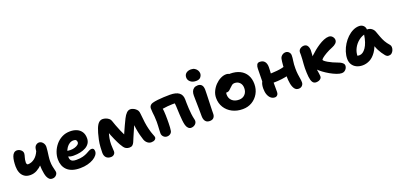

<svg xmlns="http://www.w3.org/2000/svg" viewBox="10 -1701 5508 2663"><g transform="rotate(-20 2764.0 -369.5)"><path d="M200.8 -136.4Q146.8 -136.4 112 -161.1Q77.2 -185.8 61 -227.4Q44.8 -269 44.8 -318.4Q44.8 -359.2 49.2 -396.1Q53.6 -433 63.7 -461.6Q73.8 -490.2 92.2 -506.6Q110.6 -523 138 -523Q157 -523 176 -513.2Q195 -503.4 207.5 -487.1Q220 -470.8 220 -450.8Q220 -438.2 216.3 -424.2Q212.6 -410.2 208.3 -394.8Q204 -379.4 200.3 -361.3Q196.6 -343.2 196.6 -321Q196.6 -312.8 198.9 -305.5Q201.2 -298.2 206.5 -293.4Q211.8 -288.6 218.6 -288.6Q244.2 -288.6 268.4 -297.4Q292.6 -306.2 314.5 -322.9Q336.4 -339.6 354.6 -364.3Q372.8 -389 386.6 -420.6L453 -316.4Q419 -266.2 379.9 -225.6Q340.8 -185 296.1 -160.7Q251.4 -136.4 200.8 -136.4ZM469.4 13.8Q439 13.8 422 -3.7Q405 -21.2 394.6 -46.2Q387 -65.2 381.1 -94.7Q375.2 -124.2 371.7 -158.6Q368.2 -193 368.2 -224Q368.2 -247.8 370.7 -279.5Q373.2 -311.2 376.7 -343.9Q380.2 -376.6 384.1 -404.6Q388 -432.6 389.8 -448.6Q394.4 -485 415.8 -503Q437.2 -521 463.4 -521Q491.8 -521 515.6 -494.4Q539.4 -467.8 539.4 -429Q539.4 -407 534.4 -369.5Q529.4 -332 524.4 -292.5Q519.4 -253 519.4 -224Q519.4 -177 526.9 -142.7Q534.4 -108.4 540.8 -83Q543.2 -73.4 544.4 -66.4Q545.6 -59.4 545.6 -53.2Q545.6 -28.8 523.9 -7.5Q502.2 13.8 469.4 13.8Z M881.4 10Q815.6 10 767.9 -6Q720.2 -22 689.6 -52Q659 -82 644.2 -122Q629.4 -162 629.4 -210Q629.4 -264 649.8 -318.5Q670.2 -373 708.2 -418.5Q746.2 -464 799.7 -491.5Q853.2 -519 919.4 -519Q976.2 -519 1019.1 -499.8Q1062 -480.6 1086.4 -442.9Q1110.8 -405.2 1110.8 -349Q1110.8 -306.6 1090.7 -275.5Q1070.6 -244.4 1035.2 -224.4Q999.8 -204.4 953.7 -194.5Q907.6 -184.6 854.8 -184.6Q800.8 -184.6 771.9 -204.4Q743 -224.2 743 -250.2Q743 -264.4 749.7 -271.5Q756.4 -278.6 772 -278.6Q783 -278.6 798 -275.8Q813 -273 838.8 -273Q872.2 -273 901.9 -281.8Q931.6 -290.6 950.9 -306.1Q970.2 -321.6 970.2 -341Q970.2 -363 958.9 -374Q947.6 -385 921.2 -385Q889.8 -385 863.7 -368.5Q837.6 -352 818.2 -324.4Q798.8 -296.8 788.4 -261.8Q778 -226.8 778 -189.8Q778 -166.6 786.6 -150Q795.2 -133.4 815.5 -125Q835.8 -116.6 870.4 -116.6Q928.2 -116.6 967.3 -127.3Q1006.4 -138 1032.7 -152.2Q1059 -166.4 1078.5 -177.1Q1098 -187.8 1116.6 -187.8Q1136.4 -187.8 1145.6 -175.6Q1154.8 -163.4 1154.8 -138.8Q1154.8 -112.8 1134.9 -86.1Q1115 -59.4 1078.8 -38Q1042.6 -16.6 992.4 -3.3Q942.2 10 881.4 10Z M1333.6 11Q1289.2 11 1264.6 -14.7Q1240 -40.4 1240 -87.4Q1240 -114.4 1243 -167.3Q1246 -220.2 1258.2 -277.6Q1279.4 -374.6 1300.9 -428.1Q1322.4 -481.6 1347.3 -503Q1372.2 -524.4 1401.4 -524.4Q1424.4 -524.4 1448.8 -515.8Q1473.2 -507.2 1492.4 -491.6Q1511.6 -476 1517.6 -455Q1527 -425.6 1543.3 -382.2Q1559.6 -338.8 1579.4 -292.3Q1599.2 -245.8 1619.6 -206Q1640 -166.2 1657.2 -144.2L1576.2 -134Q1598 -189.4 1619.6 -239.7Q1641.2 -290 1663.2 -336.4Q1685.2 -382.8 1705.4 -424.4Q1728.4 -470.6 1754.1 -495.7Q1779.8 -520.8 1810.2 -520.8Q1828.2 -520.8 1847.7 -512.7Q1867.2 -504.6 1879 -495.2Q1899.6 -480.6 1910.6 -462.3Q1921.6 -444 1923.6 -412Q1929.6 -340 1937.8 -281.8Q1946 -223.6 1957.2 -180.8Q1971.8 -120.8 1986.8 -85.1Q2001.8 -49.4 2001.8 -38.8Q2001.8 -16.8 1982.2 -3.4Q1962.6 10 1930 10Q1899.4 10 1873.7 -11.1Q1848 -32.2 1836.2 -66.8Q1825.8 -98.6 1814.5 -141Q1803.2 -183.4 1794.1 -239.9Q1785 -296.4 1779.6 -368.8L1824.8 -380.2Q1809 -345.2 1791.5 -305.2Q1774 -265.2 1756.1 -224.7Q1738.2 -184.2 1722 -146.2Q1705.8 -108.2 1692.8 -76.8Q1682.2 -52.4 1665.6 -38.5Q1649 -24.6 1621.8 -24.6Q1591.8 -24.6 1572.3 -35.3Q1552.8 -46 1538 -66.1Q1523.2 -86.2 1507.8 -113.6Q1500 -126.8 1487.3 -152.6Q1474.6 -178.4 1460.3 -210.5Q1446 -242.6 1432.6 -275.6Q1419.2 -308.6 1410.1 -337.3Q1401 -366 1398.6 -384.2L1451.4 -387Q1437.2 -363.4 1424.2 -325.4Q1411.2 -287.4 1402.8 -242.8Q1394.4 -198.2 1394.4 -153.2Q1394.4 -119.6 1396.8 -92.4Q1399.2 -65.2 1399.2 -50.2Q1399.2 -23.6 1380.7 -6.3Q1362.2 11 1333.6 11Z M2516.4 10Q2493.4 10 2474.8 -9.3Q2456.2 -28.6 2448.4 -58.8Q2440.2 -88.8 2436 -129.1Q2431.8 -169.4 2429.5 -211.4Q2427.2 -253.4 2425.8 -289.2Q2424.4 -325 2423.4 -346Q2422.4 -365.2 2419.9 -380.1Q2417.4 -395 2414.4 -407.4L2442.4 -386.6H2380.4Q2349.4 -386.6 2310.8 -382.6Q2272.2 -378.6 2235.8 -373Q2199.4 -367.4 2174.6 -360.4L2219.4 -451.4Q2237.6 -394 2241.8 -337Q2246 -280 2246 -215Q2246 -186 2245.5 -154.9Q2245 -123.8 2243.1 -95.3Q2241.2 -66.8 2237.4 -46.8Q2233 -22.4 2212.5 -6.7Q2192 9 2162.8 9Q2133.2 9 2111.6 -12.6Q2090 -34.2 2090 -64.8Q2090 -86.8 2091.7 -116.2Q2093.4 -145.6 2095 -176.5Q2096.6 -207.4 2096.6 -232.4Q2096.6 -275.8 2093.2 -310.1Q2089.8 -344.4 2086.3 -374.4Q2082.8 -404.4 2082.8 -436Q2082.8 -456 2096.8 -474Q2110.8 -492 2134.8 -498.2Q2167.2 -507.4 2211.2 -512.4Q2255.2 -517.4 2303.2 -519.6Q2351.2 -521.8 2395.2 -521.8Q2485.4 -521.8 2529.5 -488.3Q2573.6 -454.8 2573.6 -387Q2573.6 -368 2574.2 -332Q2574.8 -296 2577.2 -253.4Q2579.6 -210.8 2584.5 -169.5Q2589.4 -128.2 2597 -96.6Q2599.2 -88.4 2600.9 -79.7Q2602.6 -71 2602.6 -64Q2602.6 -32.4 2577.2 -11.2Q2551.8 10 2516.4 10Z M2792.2 10.2Q2762.4 10.2 2744.3 -2.7Q2726.2 -15.6 2717.4 -38.5Q2708.6 -61.4 2708.6 -89Q2708.6 -153.6 2707.8 -198.4Q2707 -243.2 2706.5 -276.2Q2706 -309.2 2705.2 -338.2Q2704.4 -367.2 2704.4 -399.6Q2704.4 -431 2714.3 -456.8Q2724.2 -482.6 2746.5 -497.7Q2768.8 -512.8 2803.8 -512.8Q2839.2 -512.8 2859.3 -490.6Q2879.4 -468.4 2880.4 -421Q2880.4 -401.2 2879.5 -366Q2878.6 -330.8 2877.1 -288.5Q2875.6 -246.2 2874.2 -203.5Q2872.8 -160.8 2871.8 -125Q2870.8 -89.2 2870.8 -67.4Q2870.8 -34.2 2851.8 -12Q2832.8 10.2 2792.2 10.2ZM2804.2 -576.8Q2753 -576.8 2721.7 -603.6Q2690.4 -630.4 2690.4 -668.2Q2690.4 -708.8 2718.1 -730.8Q2745.8 -752.8 2789.2 -752.8Q2822.6 -752.8 2845.9 -737.8Q2869.2 -722.8 2881.3 -700.9Q2893.4 -679 2893.4 -656.8Q2893.4 -628 2872.9 -602.4Q2852.4 -576.8 2804.2 -576.8Z M3280.8 12Q3194.2 12 3126.9 -22.8Q3059.6 -57.6 3021.2 -119.2Q2982.8 -180.8 2982.8 -260Q2982.8 -310.8 3004.8 -357.8Q3026.8 -404.8 3062.6 -441.9Q3098.4 -479 3141.2 -500.6Q3184 -522.2 3224.8 -522.2Q3242.4 -522.2 3257.5 -516.6Q3272.6 -511 3282 -499.3Q3291.4 -487.6 3291.4 -467.6Q3291.4 -432.4 3276.6 -405.2Q3261.8 -378 3217 -362.6Q3194.8 -353.2 3176.6 -337.1Q3158.4 -321 3147.3 -299.8Q3136.2 -278.6 3136.2 -255.8Q3136.2 -198.8 3174 -163.8Q3211.8 -128.8 3276.2 -128.8Q3329.6 -128.8 3363.6 -163.9Q3397.6 -199 3397.6 -256.8Q3397.6 -307.4 3368.7 -337.5Q3339.8 -367.6 3293.2 -367.6Q3269.6 -367.6 3254.3 -355.6Q3239 -343.6 3219 -323.6Q3204.6 -309.2 3194 -299.9Q3183.4 -290.6 3172.5 -286.3Q3161.6 -282 3146.2 -282Q3128.4 -282 3114.7 -295.8Q3101 -309.6 3101 -348.6Q3101 -377.4 3116.6 -406.4Q3132.2 -435.4 3157.8 -459Q3183.4 -482.6 3215 -497.1Q3246.6 -511.6 3278.8 -511.6Q3364 -511.6 3424.4 -481.1Q3484.8 -450.6 3516.8 -394.7Q3548.8 -338.8 3548.8 -262Q3548.8 -184.2 3513.4 -122.1Q3478 -60 3417.7 -24Q3357.4 12 3280.8 12Z M3754.4 11Q3721.4 11 3696.1 -10Q3670.8 -31 3656.6 -68.5Q3642.4 -106 3642.4 -157Q3642.4 -219 3661.8 -254.4Q3681.2 -289.8 3700.8 -303.6Q3711.4 -311.8 3725.4 -315.5Q3739.4 -319.2 3755.4 -319.2Q3828.4 -319.2 3906.1 -326.3Q3983.8 -333.4 4047.8 -357.8L4094.8 -237.8Q4045.2 -215.6 3986.4 -204.1Q3927.6 -192.6 3866.2 -189.1Q3804.8 -185.6 3746.8 -185.6L3662.4 -212.6Q3662.6 -271.6 3664.5 -332.1Q3666.4 -392.6 3666.4 -444.4Q3666.4 -476.6 3678.5 -500.6Q3690.6 -524.6 3720 -524.6Q3769 -524.6 3793.1 -495.3Q3817.2 -466 3817.2 -413.6Q3817.2 -390 3815.3 -360.5Q3813.4 -331 3811.5 -300Q3809.6 -269 3807.7 -241.5Q3805.8 -214 3805.8 -195.4Q3805.8 -160 3806 -125.4Q3806.2 -90.8 3806.2 -48.2Q3806.2 -23 3791.6 -6Q3777 11 3754.4 11ZM4104.8 11Q4067.2 11 4045.6 -18.8Q4024 -48.6 4014.5 -99Q4005 -149.4 4005 -210.4Q4005 -306.4 4009.9 -366.3Q4014.8 -426.2 4021.4 -460Q4026.8 -488.8 4050.7 -508Q4074.6 -527.2 4104.4 -527.2Q4132.4 -527.2 4151.9 -506.7Q4171.4 -486.2 4171.4 -458.8Q4171.4 -422.8 4163.9 -377.4Q4156.4 -332 4156.4 -268Q4156.4 -218.6 4161.5 -180.6Q4166.6 -142.6 4171.7 -113.3Q4176.8 -84 4176.8 -57.4Q4176.8 -29.8 4157.1 -9.4Q4137.4 11 4104.8 11Z M4741.4 12.6Q4710 12.6 4666.2 -4.1Q4622.4 -20.8 4576 -47.2Q4529.6 -73.6 4489.2 -103.6Q4448.8 -133.6 4424.6 -159.2Q4405.2 -178.2 4393.5 -200Q4381.8 -221.8 4381.8 -245.2Q4381.8 -263.8 4389.7 -283Q4397.6 -302.2 4415.8 -321.6Q4427 -335.2 4452.9 -360Q4478.8 -384.8 4513.5 -413.3Q4548.2 -441.8 4587.6 -467.5Q4627 -493.2 4666.9 -509.7Q4706.8 -526.2 4741.8 -526.2Q4763.2 -526.2 4779.4 -514.9Q4795.6 -503.6 4805 -486.6Q4814.4 -469.6 4814.4 -452Q4814.4 -423.6 4791.7 -402.7Q4769 -381.8 4737.2 -369.4Q4680.8 -346.8 4638.6 -322.4Q4596.4 -298 4573.5 -278.9Q4550.6 -259.8 4550.6 -252Q4550.6 -245.6 4565.9 -232.6Q4581.2 -219.6 4608.3 -203.9Q4635.4 -188.2 4671 -171.8Q4706.6 -155.4 4747.2 -140.8Q4766 -134.2 4783.5 -123.6Q4801 -113 4811.8 -100Q4822.6 -87 4822.6 -70Q4822.6 -50 4812.1 -31Q4801.6 -12 4783.6 0.3Q4765.6 12.6 4741.4 12.6ZM4363.6 10Q4328.6 10 4311 -18Q4293.4 -46 4287.7 -98.5Q4282 -151 4282 -225Q4282 -250.2 4284.7 -284.2Q4287.4 -318.2 4290.1 -353.9Q4292.8 -389.6 4292.8 -418.6Q4292.8 -426.6 4292.4 -436.5Q4292 -446.4 4292 -455.4Q4292 -479.2 4305.1 -494.9Q4318.2 -510.6 4337.2 -518.4Q4356.2 -526.2 4373 -526.2Q4409.6 -526.2 4426.8 -499Q4444 -471.8 4444 -429.6Q4444 -396.2 4440.2 -359.3Q4436.4 -322.4 4432.6 -287.5Q4428.8 -252.6 4428.8 -225Q4428.8 -176 4433.2 -143.3Q4437.6 -110.6 4441.6 -88.6Q4445.6 -66.6 4445.6 -50.4Q4445.6 -30.2 4433.4 -16.5Q4421.2 -2.8 4402.5 3.6Q4383.8 10 4363.6 10Z M5050.8 10Q4999 10 4959.9 -9.5Q4920.8 -29 4899 -64.4Q4877.2 -99.8 4877.2 -147Q4877.2 -198 4894.1 -251.1Q4911 -304.2 4941 -352.3Q4971 -400.4 5010.4 -438.2Q5049.8 -476 5094.8 -497.8Q5139.8 -519.6 5186.2 -519.6Q5223.4 -519.6 5249 -495.9Q5274.6 -472.2 5274.6 -428Q5274.6 -412.2 5265.6 -403Q5256.6 -393.8 5243 -391Q5179 -380.6 5129.9 -341.3Q5080.8 -302 5052.9 -247.6Q5025 -193.2 5025 -134.2Q5025 -116.6 5027.7 -102.1Q5030.4 -87.6 5038.4 -65.6L4970 -168.2Q4994.4 -149.8 5012.6 -143.5Q5030.8 -137.2 5055.6 -137.2Q5106.8 -137.2 5150.9 -200.8Q5195 -264.4 5213.6 -387Q5217.4 -411.2 5235.3 -424.4Q5253.2 -437.6 5276.2 -437.6Q5314.6 -437.6 5342 -416.8Q5369.4 -396 5380.2 -365.2Q5397.4 -318.6 5411.7 -279.4Q5426 -240.2 5446.4 -203.8Q5466.8 -167.4 5501.6 -127.8Q5515 -113.2 5515.6 -90.8Q5516.2 -68.4 5507.2 -45.8Q5498.2 -23.2 5480.5 -8.1Q5462.8 7 5437.8 7Q5420 7 5408.8 0.3Q5397.6 -6.4 5389.6 -15.6Q5368.2 -42.4 5351.2 -67.5Q5334.2 -92.6 5319.5 -121.1Q5304.8 -149.6 5292.2 -185.4Q5279.6 -221.2 5267.2 -267.6L5320.4 -272.2Q5293.6 -165.8 5250.5 -103.9Q5207.4 -42 5155.7 -16Q5104 10 5050.8 10Z"/></g></svg>

Font: Shantell Sans Light
Style: Regular
Weight: 300
Designer: Stephen Nixon, Anya Danilova, Shantell Martin
Foundry: Arrow Type
Version: Version 1.011;[c5ecc13dd]